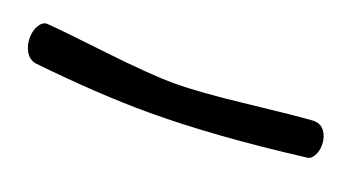

<svg xmlns="http://www.w3.org/2000/svg" viewBox="-24 -7 452 249"><g transform="rotate(20 202.0 117.5)"><path d="M18.1 139.2Q9.3 137.2 4.6 128.9Q0 120.6 0 110.8Q0 100.6 4.4 93.3Q8.8 85.9 15.1 85.9Q35.6 87.4 99.1 94.7Q162.6 102.1 196.8 102.1Q231 102.1 295.2 94.7Q359.4 87.4 382.8 85.9Q393.1 85.9 398.4 93.5Q403.8 101.1 403.8 111.8Q403.8 120.6 399.9 127.2Q396 133.8 390.1 133.8Q268.1 148.9 178.2 148.9Q108.4 148.9 18.1 139.2Z"/></g></svg>

Font: Zhizn
Style: Regular
Weight: 400
Designer: Peter Zharnov
Foundry: Peter Zharnov
Version: Version 1.000